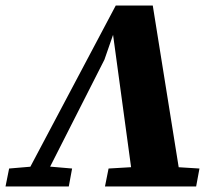

<svg xmlns="http://www.w3.org/2000/svg" viewBox="-54 -675 787 695"><path d="M-34 0 -21 -65 73 -73H114L207 -65L195 0ZM18 0 365 -655H499L604 0H430L355 -551H356L324 -459L91 0ZM326 0 339 -65 475 -73H539L668 -65L656 0Z"/></svg>

Font: Source Serif 4 ExtraBold
Style: Italic
Weight: 800
Italic angle: -12°
Designer: Frank Grießhammer
Foundry: Adobe Systems Incorporated
Version: Version 4.004;hotconv 1.0.116;makeotfexe 2.5.65601